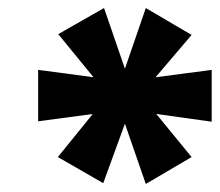

<svg xmlns="http://www.w3.org/2000/svg" viewBox="-20 -743 547 478"><path d="M237 -287 124 -352 214 -463 217 -460 75 -441V-569L218 -550L215 -548L125 -658L239 -723L291 -572L343 -723L457 -656L365 -548L362 -550L507 -569V-440L364 -460L366 -463L457 -352L343 -285L291 -435Z"/></svg>

Font: Nunito Sans 7pt Black
Style: Italic
Weight: 900
Italic angle: -9°
Version: Version 3.101;gftools[0.9.27]